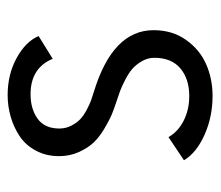

<svg xmlns="http://www.w3.org/2000/svg" viewBox="-56 -496 563 490"><g transform="rotate(-90 225.0 -250.5)"><path d="M225.5 11Q172.5 11 126.5 -9.5Q80.5 -30 61.5 -62L120.5 -101.5Q135 -76.5 163 -62.5Q191 -48.5 225.5 -48.5Q269 -48.5 296 -71.2Q323 -94 323 -137.5Q323 -154.5 314.2 -169.5Q305.5 -184.5 294.5 -194Q283.5 -203.5 265.8 -212.5Q248 -221.5 237.8 -225.2Q227.5 -229 212 -234Q192.5 -240.5 178.5 -246.2Q164.5 -252 142.5 -265Q120.5 -278 106.8 -292.5Q93 -307 82.5 -330.2Q72 -353.5 72 -380.5Q72 -413.5 85.8 -439.5Q99.5 -465.5 122.5 -481Q145.5 -496.5 172.5 -504.2Q199.5 -512 228 -512Q280.5 -512 322.5 -489Q364.5 -466 378.5 -433L320.5 -397Q297 -453.5 230 -453.5Q192.5 -453.5 167.5 -435.5Q142.5 -417.5 142.5 -380Q142.5 -363.5 149.8 -349.5Q157 -335.5 166.2 -326.8Q175.5 -318 190.2 -310.2Q205 -302.5 214 -299.2Q223 -296 236 -292Q393.5 -244 393.5 -139.5Q393.5 -91.5 368.5 -56.5Q343.5 -21.5 306.2 -5.2Q269 11 225.5 11Z"/></g></svg>

Font: League Mono Condensed Light
Style: Regular
Weight: 300
Width: 1
Designer: Tyler Finck
Foundry: The League of Moveable Type / Tyler Finck
Version: Version 2.210